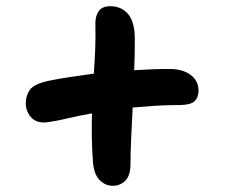

<svg xmlns="http://www.w3.org/2000/svg" viewBox="-20 -629 740 618"><path d="M127 -235Q96 -233 79.5 -252Q63 -271 63 -297Q63 -322 76.5 -340.5Q90 -359 137 -369Q171 -376 208 -381.5Q245 -387 282 -392Q285 -433 286.5 -472Q288 -511 287 -549Q286 -575 297 -592Q308 -609 335 -609Q371 -609 392.5 -583.5Q414 -558 414 -502Q414 -480 413.5 -455Q413 -430 412 -403Q471 -407 525 -407Q568 -407 593.5 -388Q619 -369 619 -337Q619 -316 607 -304Q595 -292 563 -291Q518 -291 479 -288.5Q440 -286 407 -283Q404 -229 402 -180.5Q400 -132 400 -101Q400 -64 383.5 -47.5Q367 -31 343 -31Q319 -31 300.5 -49.5Q282 -68 279 -110Q276 -151 275.5 -189.5Q275 -228 276 -264Q230 -256 195 -247.5Q160 -239 127 -235Z"/></svg>

Font: Shantell Sans Normal
Style: Regular
Weight: 600
Designer: Stephen Nixon, Anya Danilova, Shantell Martin
Foundry: Arrow Type
Version: Version 1.009;[a7da0bfa3]